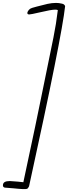

<svg xmlns="http://www.w3.org/2000/svg" viewBox="-42 -987 466 1315"><path d="M404 -945Q382 -737 157 289Q150 304 142.5 306.5Q135 309 114 308Q100 308 83.5 306Q67 304 53 303L-9 298Q-15 297 -18.5 293Q-22 289 -22 283Q-22 267 -10 260Q2 253 25 253Q38 253 80 257Q92 259 118 261Q219 -211 241 -324L324 -730Q343 -824 354 -918Q348 -921 336 -921Q309 -921 229 -902Q169 -888 158 -888Q145 -888 145 -899Q147 -909 155.5 -919Q164 -929 178 -933L210 -942Q254 -954 284 -960.5Q314 -967 342 -967Q362 -967 382 -962Q399 -959 404 -945Z"/></svg>

Font: Bad Script
Style: Regular
Weight: 400
Italic angle: -10°
Designer: Roman Shchyukin (Gaslight Type Foundry), Cyreal (Charset Expansion)
Foundry: Gaslight
Version: Version 2.000